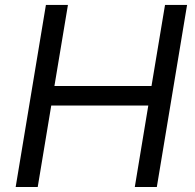

<svg xmlns="http://www.w3.org/2000/svg" viewBox="-20 -747 780 767"><path d="M42.6 0H130.7L184.7 -325.3H572.4L518.5 0H606.5L727.3 -727.3H639.2L585.2 -403.4H197.4L251.4 -727.3H163.4Z"/></svg>

Font: TID UI
Style: Italic
Weight: 400
Italic angle: -9.39999°
Designer: The TID Project Authors
Foundry: Bakken & Bæck
Version: Version 1.001;hotconv 1.0.109;makeotfexe 2.5.65596